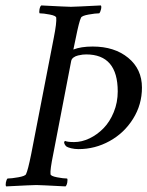

<svg xmlns="http://www.w3.org/2000/svg" viewBox="-27 -666 529 689"><path d="M228.5 -447.3 164.1 -113.3Q152.3 -55.7 154.3 -41Q154.8 -34.2 177.5 -29.8Q200.2 -25.4 213.9 -25.4Q216.3 -22 214.4 -11.2Q212.4 -0.5 208 2.9Q115.2 -2 103.5 -2Q90.3 -2 -4.9 2.9Q-7.8 -1 -5.9 -11.2Q-3.9 -21.5 0 -25.4Q13.7 -25.4 38.6 -29.8Q63.5 -34.2 66.4 -41Q73.2 -54.7 85 -113.3L166 -530.3Q176.8 -585 174.8 -602.5Q174.3 -609.4 151.6 -613.8Q128.9 -618.2 115.2 -618.2Q112.8 -621.6 114.7 -632.3Q116.7 -643.1 121.1 -646.5Q213.9 -641.6 227.5 -641.6Q239.7 -641.6 335 -646.5Q337.9 -642.6 335.4 -632.3Q333 -622.1 329.1 -618.2Q315.4 -618.2 291 -613.8Q266.6 -609.4 263.7 -602.5Q256.8 -588.9 245.1 -530.3L236.3 -488.3Q263.7 -499 305.7 -499Q383.8 -499 433.1 -458.5Q482.4 -418 482.4 -351.6Q482.4 -290.5 450.4 -239.5Q418.5 -188.5 366.2 -159.7Q314 -130.9 254.9 -130.9Q240.7 -130.9 228 -134Q215.3 -137.2 210.9 -140.6Q203.1 -148.4 203.1 -156.2Q203.1 -158.2 207 -160.2Q214.8 -156.2 239.3 -156.2Q266.6 -156.2 294.2 -169.4Q321.8 -182.6 344.5 -205.8Q367.2 -229 381.3 -263.7Q395.5 -298.3 395.5 -337.9Q395.5 -470.7 282.2 -470.7Q276.4 -470.7 269.5 -470Q262.7 -469.2 253.2 -467Q243.7 -464.8 236.8 -459.7Q230 -454.6 228.5 -447.3Z"/></svg>

Font: Crimson
Style: Italic
Weight: 400
Italic angle: -11°
Version: Version 0.8